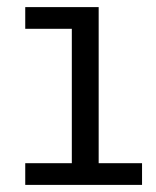

<svg xmlns="http://www.w3.org/2000/svg" viewBox="-20 -520 440 540"><path d="M51 0V-61H182V-439H51V-500H257.5V-61H379.5V0Z"/></svg>

Font: Trispace SemiCondensed Light
Style: Regular
Weight: 300
Width: 4
Designer: Tyler Finck
Foundry: Etcetera Type Company
Version: Version 1.210; ttfautohint (v1.8.3)